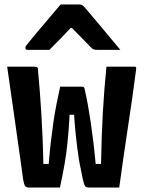

<svg xmlns="http://www.w3.org/2000/svg" viewBox="-20 -835 640 855"><path d="M248 -449H345Q348 -449 350.5 -448Q353 -447 354.5 -445Q356 -443 357 -438Q365 -403 371.5 -367Q378 -331 384 -290.5Q390 -250 395.5 -204.5Q401 -159 406 -105H430Q431 -168 433 -225Q435 -282 438 -335Q441 -388 445 -438.5Q449 -489 454 -538Q474 -538 494.5 -538Q515 -538 536 -538Q557 -538 577 -538Q581 -538 583.5 -537.5Q586 -537 586.5 -534Q587 -531 586 -525Q578 -461 568.5 -395.5Q559 -330 549 -264Q539 -198 529.5 -132Q520 -66 511 0Q493 0 475.5 0Q458 0 440.5 0Q423 0 407 0Q391 0 376 0Q364 0 359 -6.5Q354 -13 349 -36Q344 -63 339 -85.5Q334 -108 330.5 -131Q327 -154 323.5 -181Q320 -208 316.5 -243Q313 -278 310 -324H290Q288 -286 285.5 -255Q283 -224 280.5 -199.5Q278 -175 275 -152.5Q272 -130 268 -107Q264 -84 259 -58.5Q254 -33 247 0Q223 0 198 0Q173 0 150 0Q127 0 109 0Q97 0 92 -6.5Q87 -13 83 -36Q78 -77 71 -124Q64 -171 57 -221.5Q50 -272 42.5 -325.5Q35 -379 27 -432.5Q19 -486 12 -538Q32 -538 52.5 -538Q73 -538 94.5 -538Q116 -538 136 -538Q140 -538 142.5 -537Q145 -536 147 -533.5Q149 -531 149 -525Q153 -480 157 -431.5Q161 -383 164 -331.5Q167 -280 169.5 -223.5Q172 -167 173 -105H197Q201 -157 206.5 -203.5Q212 -250 218 -292Q224 -334 232 -373Q240 -412 248 -449ZM250 -815Q271 -815 292.5 -815Q314 -815 335 -815Q343 -815 348 -811Q353 -807 365 -793Q372 -784 390 -763.5Q408 -743 430 -716Q452 -689 475 -662Q498 -635 516 -613Q490 -613 465 -613Q440 -613 414 -613Q403 -613 397.5 -615Q392 -617 385 -624Q374 -635 348.5 -661.5Q323 -688 280 -731L330 -710H268L316 -733Q276 -690 249 -662.5Q222 -635 200 -613H103Q99 -613 97 -614Q95 -615 94 -617.5Q93 -620 93 -622Q93 -627 96 -631Q99 -635 111 -650Q122 -664 141 -686.5Q160 -709 181.5 -734Q203 -759 221 -781Q239 -803 250 -815Z"/></svg>

Font: RecMonoLinear Nerd Font Mono
Style: Bold
Weight: 700
Monospace: yes
Version: Version 1.085; ttfautohint (v1.8.4.7-5d5b);Nerd Fonts 3.2.1